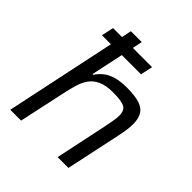

<svg xmlns="http://www.w3.org/2000/svg" viewBox="-202 -878 1013 1013"><g transform="rotate(45 305.0 -371.5)"><path d="M100.2 -620.1 114.8 -688H406.3L391.6 -620.1ZM36.2 0 193.2 -743H274.4L210 -440.3H215.7Q229.8 -462.3 251.2 -479.9Q272.5 -497.4 306.2 -507.7Q340 -518 389.6 -518Q451.5 -518 485.8 -506.1Q520.2 -494.3 534.3 -468.9Q548.5 -443.5 548.5 -403.3Q548.5 -384.8 545.2 -360.5Q541.9 -336.1 535.9 -308.6L470.1 0H389.5L451.7 -294.9Q457.1 -322.3 461.1 -344.9Q465.1 -367.6 465.1 -383Q465.1 -425.4 439.8 -436.9Q414.5 -448.5 355.2 -448.5Q302.8 -448.5 270.7 -433.9Q238.5 -419.4 220.1 -393.7Q201.7 -368 191.6 -334.2Q181.4 -300.4 173.4 -261.8L116.9 0Z"/></g></svg>

Font: Saira Thin
Style: Italic
Weight: 100
Italic angle: -12°
Designer: Hector Gatti with collaboration of the Omnibus-Type team
Foundry: Omnibus-Type
Version: Version 1.101